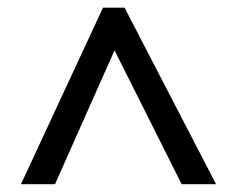

<svg xmlns="http://www.w3.org/2000/svg" viewBox="-20 -739 612 496"><path d="M122.1 -263.2 275.9 -608.9 449.2 -263.2H538.1L301.8 -719.2H246.1L34.2 -263.2Z"/></svg>

Font: Noto Reveo Sans
Style: Regular
Weight: 500
Designer: Monotype Design Team
Foundry: Monotype Imaging Inc.
Version: Version 2.007